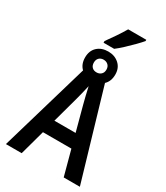

<svg xmlns="http://www.w3.org/2000/svg" viewBox="-256 -1180 1112 1286"><g transform="rotate(30 300.0 -537.5)"><path d="M14 0 224 -717H375L586 0H461L409 -193H189L136 0ZM269 -488 217 -298H381L330 -488Q323 -515 315 -547.5Q307 -580 300 -613Q293 -580 284.5 -547.5Q276 -515 269 -488ZM299 -655Q247 -655 215 -685.5Q183 -716 183 -768Q183 -820 215 -850Q247 -880 299 -880Q349 -880 382.5 -850Q416 -820 416 -769Q416 -716 383 -685.5Q350 -655 299 -655ZM299 -719Q320 -719 334 -732Q348 -745 348 -768Q348 -791 334 -804Q320 -817 299 -817Q278 -817 264.5 -804Q251 -791 251 -768Q251 -745 264 -732Q277 -719 299 -719ZM241 -928Q263 -958 291.5 -1000Q320 -1042 339 -1075H479V-1065Q464 -1047 436.5 -1019Q409 -991 378.5 -962.5Q348 -934 323 -915H241Z"/></g></svg>

Font: Noto Sans Mono SemiBold
Style: Regular
Weight: 600
Designer: Monotype Design Team
Foundry: Monotype Imaging Inc.
Version: Version 2.014; ttfautohint (v1.8.4.7-5d5b)